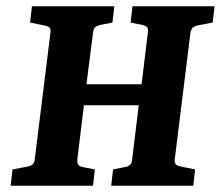

<svg xmlns="http://www.w3.org/2000/svg" viewBox="-20 -593 705 613"><path d="M14 0 20 -52 67 -61Q78 -63 84 -68Q90 -73 91 -85L141 -488Q143 -501 137.5 -505.5Q132 -510 120 -512L76 -521L82 -573H345L339 -521L303 -514Q293 -512 286 -508Q279 -504 277 -488L256 -324H432L452 -488Q454 -500 450 -505.5Q446 -511 432 -514L397 -521L403 -573H665L659 -521L612 -512Q602 -510 596 -505Q590 -500 588 -488L538 -85Q537 -72 542 -67.5Q547 -63 559 -61L603 -52L597 0H335L341 -52L376 -59Q389 -61 395 -66.5Q401 -72 402 -85L423 -257H248L227 -85Q226 -72 230.5 -66.5Q235 -61 247 -59L283 -52L277 0Z"/></svg>

Font: Yrsa
Style: Italic
Weight: 400
Italic angle: -7.10001°
Designer: Anna Giedrys (Yrsa+Rasa design), David Brezina (Yrsa art-direction, Rasa art-direction, design)
Foundry: Rosetta Type Foundry
Version: Version 2.004